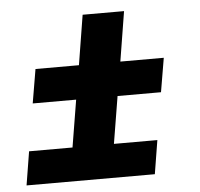

<svg xmlns="http://www.w3.org/2000/svg" viewBox="-45 -619 691 665"><g transform="rotate(-5 300.0 -286.0)"><path d="M21 0 40 -117H191L218 -281H67L87 -399H238L266 -572H410L382 -399H533L513 -281H362L335 -117H486L467 0Z"/></g></svg>

Font: Iosevka Aile Heavy
Style: Italic
Weight: 900
Italic angle: -9°
Designer: Belleve Invis
Foundry: Belleve Invis
Version: Version 31.1.0; ttfautohint (v1.8.4)